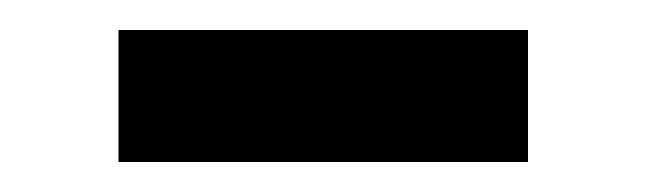

<svg xmlns="http://www.w3.org/2000/svg" viewBox="-20 -348 431 128"><path d="M59 -240H332V-328H59Z"/></svg>

Font: Mozilla Text BETA SemiBold
Style: Regular
Weight: 600
Designer: Studio DRAMA
Foundry: Studio DRAMA
Version: Version 0.100